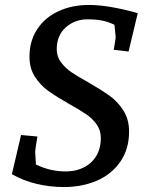

<svg xmlns="http://www.w3.org/2000/svg" viewBox="-20 -740 597 775"><path d="M28 -37 65 -195 131 -189Q130 -181 126 -157.5Q122 -134 122 -126Q122 -118 125 -76Q183 -48 244 -48Q308 -48 347.5 -84.5Q387 -121 387 -183Q387 -214 370 -238Q353 -262 327 -279.5Q301 -297 258 -321Q207 -350 175 -373Q143 -396 121 -430Q99 -464 99 -511Q99 -575 130.5 -622.5Q162 -670 216.5 -695Q271 -720 339 -720Q418 -720 536 -687L499 -532L439 -539Q447 -584 447 -590Q447 -593 442 -640Q417 -652 392 -657Q367 -662 334 -662Q282 -662 245.5 -629.5Q209 -597 209 -541Q209 -512 226 -489Q243 -466 267.5 -449Q292 -432 336 -408Q391 -376 423 -353Q455 -330 478 -294Q501 -258 501 -209Q501 -138 465.5 -87Q430 -36 370.5 -10.5Q311 15 238 15Q181 15 127 2Q73 -11 28 -37Z"/></svg>

Font: Andada Pro Medium
Style: Italic
Weight: 500
Italic angle: -7°
Designer: Carolina Giovagnoli
Foundry: Huerta Tipografica
Version: Version 3.005; ttfautohint (v1.8.4)